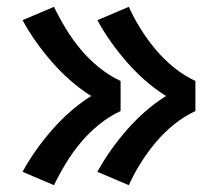

<svg xmlns="http://www.w3.org/2000/svg" viewBox="-20 -621 640 562"><path d="M357 -79 265 -118Q283 -151 305 -182Q327 -213 352 -241.5Q377 -270 405.5 -295Q434 -320 466 -340Q434 -360 405.5 -385Q377 -410 352 -438.5Q327 -467 305 -498Q283 -529 265 -562L357 -601Q372 -568 392 -536Q412 -504 436 -475.5Q460 -447 489 -423.5Q518 -400 552 -384V-296Q518 -280 489 -256.5Q460 -233 436 -204.5Q412 -176 392 -144Q372 -112 357 -79ZM138 -79 46 -118Q64 -151 86 -182Q108 -213 133 -241.5Q158 -270 186.5 -295Q215 -320 247 -340Q215 -360 186.5 -385Q158 -410 133 -438.5Q108 -467 86 -498Q64 -529 46 -562L138 -601Q154 -568 173.5 -536Q193 -504 217 -475.5Q241 -447 270 -423.5Q299 -400 333 -384V-296Q299 -280 270 -256.5Q241 -233 217 -204.5Q193 -176 173.5 -144Q154 -112 138 -79Z"/></svg>

Font: Zed Sans Extended
Style: Bold
Weight: 700
Width: 7
Designer: Belleve Invis
Foundry: Belleve Invis
Version: Version 1.0.0; ttfautohint (v1.8.4)